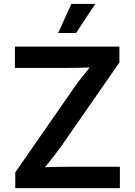

<svg xmlns="http://www.w3.org/2000/svg" viewBox="-20 -967 692 987"><path d="M58.6 0V-81.1L363.8 -520.5Q381.3 -545.4 401.1 -570.3Q420.9 -595.2 441.4 -620.1Q406.2 -618.7 370.8 -618.2Q335.4 -617.7 299.8 -617.7H56.6V-727.5H593.8V-645.5L293.9 -213.9Q274.9 -187.5 253.9 -160.6Q232.9 -133.8 210.9 -107.4Q247.6 -108.9 284.2 -109.4Q320.8 -109.9 357.4 -109.9H596.2V0ZM278.8 -797.4 346.7 -946.8H469.7L371.1 -797.4Z"/></svg>

Font: Inter-SemiBold
Style: Regular
Weight: 600
Designer: Rasmus Andersson
Foundry: rsms
Version: Version 4.000;git-a52131595